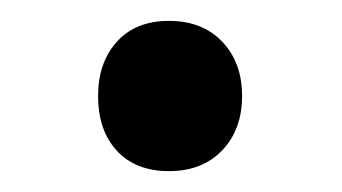

<svg xmlns="http://www.w3.org/2000/svg" viewBox="-20 -442 328 184"><path d="M74 -350Q74 -382 92 -402Q110 -422 142 -422Q174 -422 193 -402Q212 -382 212 -350Q212 -318 193 -298Q174 -278 142 -278Q110 -278 92 -297.5Q74 -317 74 -350Z"/></svg>

Font: Taviraj Medium
Style: Regular
Weight: 500
Designer: Katatrad Team
Foundry: CadsonDemak
Version: Version 1.030